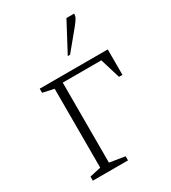

<svg xmlns="http://www.w3.org/2000/svg" viewBox="-196 -912 901 1012"><g transform="rotate(-30 254.5 -406.0)"><path d="M65 0V-25L133 -40V-520L65 -535V-560H479V-405H458L421 -527H186V-40L279 -25V0ZM279 -635 373 -812H420Q420 -797 412 -783.5Q404 -770 387 -749L293 -635Z"/></g></svg>

Font: Spectral SC ExtraLight
Style: Regular
Weight: 275
Designer: Jean-Baptiste Levee
Foundry: Production Type
Version: Version 2.001